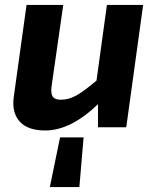

<svg xmlns="http://www.w3.org/2000/svg" viewBox="-20 -513 632 774"><path d="M557 -493 489 0H375V-93Q265 13 162 13Q91 13 58.5 -24Q26 -61 36 -126L87 -493H235L188 -166Q184 -136 192.5 -123.5Q201 -111 225 -111Q257 -111 287.5 -128Q318 -145 369 -188L411 -493ZM222 41H317L300 241H181Z"/></svg>

Font: Exo 2.0
Style: Bold Italic
Weight: 700
Italic angle: -8°
Designer: Natanael Gama
Version: Version 1.001;PS 001.001;hotconv 1.0.70;makeotf.lib2.5.58329